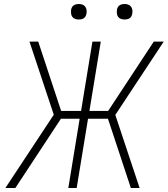

<svg xmlns="http://www.w3.org/2000/svg" viewBox="-20 -944 842 964"><path d="M57 0H7L250 -368L128 -735H172L287 -387H387L444 -735H486L429 -387H523L752 -735H802L559 -367L681 0H637L522 -348H422L365 0H323L380 -348H286ZM606 -846Q596 -846 587.5 -849Q579 -852 573.5 -859Q568 -866 567 -875.5Q566 -885 567 -895Q568 -901 571 -907Q574 -913 580 -917Q586 -921 592.5 -922.5Q599 -924 605 -924Q615 -924 623.5 -921Q632 -918 637.5 -911Q643 -904 644.5 -894.5Q646 -885 644 -875Q643 -869 640 -863Q637 -857 631.5 -853Q626 -849 619 -847.5Q612 -846 606 -846ZM376 -846Q366 -846 357.5 -849Q349 -852 343.5 -859Q338 -866 337 -875.5Q336 -885 337 -895Q338 -901 341 -907Q344 -913 350 -917Q356 -921 362.5 -922.5Q369 -924 375 -924Q385 -924 393.5 -921Q402 -918 407.5 -911Q413 -904 414.5 -894.5Q416 -885 414 -875Q413 -869 410 -863Q407 -857 401.5 -853Q396 -849 389 -847.5Q382 -846 376 -846Z"/></svg>

Font: Iosevka Aile XLt Obl
Style: Regular
Weight: 200
Italic angle: -9°
Designer: Belleve Invis
Foundry: Belleve Invis
Version: Version 31.1.0; ttfautohint (v1.8.4)